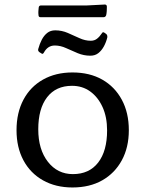

<svg xmlns="http://www.w3.org/2000/svg" viewBox="-20 -820 642 848"><path d="M300 8Q226 8 170 -23.5Q114 -55 83.5 -112Q53 -169 53 -245Q53 -322 83.5 -379.5Q114 -437 170 -468.5Q226 -500 300 -500Q376 -500 431.5 -468.5Q487 -437 518 -379.5Q549 -322 549 -245Q549 -169 518 -112Q487 -55 431.5 -23.5Q376 8 300 8ZM302 -51Q374 -51 413.5 -102Q453 -153 453 -244Q453 -303 433 -347Q413 -391 378.5 -416Q344 -441 298 -441Q227 -441 188 -390.5Q149 -340 149 -249Q149 -160 191.5 -105.5Q234 -51 302 -51ZM155 -589Q146 -595 149 -604Q155 -626 164.5 -644.5Q174 -663 188.5 -674.5Q203 -686 224 -686Q253 -686 279.5 -674.5Q306 -663 331 -651.5Q356 -640 381 -640Q397 -640 408.5 -649Q420 -658 430 -673Q434 -681 442 -675L449 -670Q455 -665 454 -655Q449 -634 439 -615.5Q429 -597 414.5 -585.5Q400 -574 379 -574Q350 -574 323.5 -585Q297 -596 272 -607.5Q247 -619 222 -619Q206 -619 194 -611Q182 -603 174 -588Q169 -579 163 -584ZM151 -787Q152 -796 162 -796H365L443 -800Q452 -800 452 -790Q452 -781 451.5 -771.5Q451 -762 449 -753Q446 -744 437 -744H159Q150 -744 150 -754Q149 -762 149.5 -770.5Q150 -779 151 -787Z"/></svg>

Font: Hahmlet
Style: Regular
Weight: 400
Designer: Minjoo Ham & Mark Frömberg
Foundry: hypertype
Version: Version 1.002